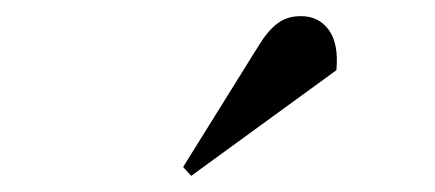

<svg xmlns="http://www.w3.org/2000/svg" viewBox="-20 -799 539 238"><path d="M301 -743Q312 -761 324 -770Q336 -779 353 -779Q375 -779 387.5 -762Q400 -745 397 -712L217 -581L207 -592Z"/></svg>

Font: Literata 72pt Medium
Style: Italic
Weight: 500
Italic angle: -2°
Designer: Latin by Veronika Burian and Jose Scaglione. Greek by Irene Vlachou. Cyrillic by Vera Evstafieva
Foundry: TypeTogether
Version: Version 3.002